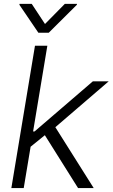

<svg xmlns="http://www.w3.org/2000/svg" viewBox="-20 -961 576 981"><path d="M38 0 158.7 -727.3H221.9L149.1 -289.4H156.6L454.5 -545.5H535.5L262.8 -311.1L458.8 0H378.9L209.2 -270.2L136.4 -211.3L101.2 0ZM142 -941.4 209.9 -838.4 311.4 -941.4H373.6L372.5 -936.4L229 -793.7H176.1L79.2 -936.4L79.9 -941.4Z"/></svg>

Font: Inter Light  BETA
Style: Italic
Weight: 300
Italic angle: 9.39999°
Designer: Rasmus Andersson
Foundry: rsms
Version: Version 3.011;git-f93a4a705